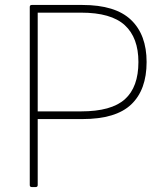

<svg xmlns="http://www.w3.org/2000/svg" viewBox="-20 -754 661 774"><path d="M108 0Q100 0 100 -8V-726Q100 -734 108 -734H312Q445 -734 508 -674Q571 -614 571 -504Q571 -392 509 -333Q447 -274 312 -274H132V-8Q132 0 124 0ZM307 -305Q429 -305 483.5 -354Q538 -403 538 -504Q538 -602 483 -652.5Q428 -703 307 -703H132V-305Z"/></svg>

Font: LINE Seed Sans KR Thin
Style: Regular
Weight: 250
Designer: LINE BX Design & Sandoll Inc & Dalton Maag Ltd
Foundry: Sandoll Inc.
Version: Version 1.000